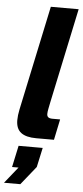

<svg xmlns="http://www.w3.org/2000/svg" viewBox="-71 -744 448 1031"><g transform="rotate(5 153.0 -228.5)"><path d="M142.8 0Q88.4 0 61 -20.9Q33.6 -41.8 33.6 -88Q33.6 -113.4 40.5 -146.2Q47.4 -179 54.4 -211.8L160 -710H310L202.4 -201.6Q198.4 -182 194.8 -164Q191.2 -146 191.2 -135.2Q191.2 -123.2 198.3 -117.5Q205.4 -111.8 222 -111.8H262.4L239 0ZM-8.2 253.2 62.4 165.2H27.6L52.6 48.8H182.6L159.8 153.6L79.8 253.2Z"/></g></svg>

Font: Geist
Style: Italic
Weight: 400
Italic angle: -12°
Designer: Basement.studio, Andrés Briganti, Mateo Zaragoza
Foundry: Basement.studio, Vercel, Andrés Briganti, Guido Ferreyra, Mateo Zaragoza
Version: Version 1.500